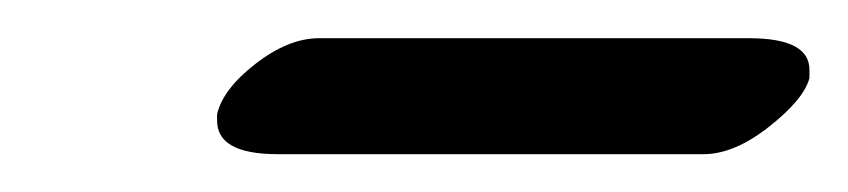

<svg xmlns="http://www.w3.org/2000/svg" viewBox="-20 -314 446 101"><path d="M350.1 -232.9H126Q93.8 -232.9 94.2 -251Q94.2 -251 94.2 -253.9Q97.2 -267.1 114.5 -280.5Q131.8 -293.9 147.9 -293.9H374Q406.2 -293.9 405.8 -276.9V-272.9Q402.8 -261.7 384.5 -247.3Q366.2 -232.9 350.1 -232.9Z"/></svg>

Font: Linux Libertine
Style: Semibold Italic
Weight: 600
Italic angle: -11.5°
Designer: Philipp H. Poll
Foundry: Philipp H. Poll
Version: Version 5.1.2 ; ttfautohint (v0.9)